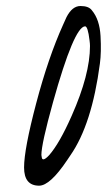

<svg xmlns="http://www.w3.org/2000/svg" viewBox="-20 -582 347 623"><path d="M106.9 20.5C130.7 20.5 161.3 -7.5 198.7 -63.5L208.5 -78.1C255 -144.9 286.9 -244.1 304.2 -376C307.5 -400.1 308.1 -429.9 306.2 -465.3C304.2 -500.8 294.9 -528.5 278.3 -548.3C271.5 -557.8 259.1 -562.5 241.2 -562.5C223.3 -562.5 208.2 -550.5 195.8 -526.4C194.8 -523.8 191.1 -515.5 184.6 -501.5C152.7 -430.8 123.6 -345.9 97.4 -246.6C71.2 -147.3 58.1 -78 58.1 -38.6C58.1 0.8 74.4 20.5 106.9 20.5ZM270.5 -451.2C271.5 -443.7 272 -437.5 272 -432.6C272 -371.1 252.3 -295.9 212.9 -207C186.5 -147.1 162.1 -104.3 139.6 -78.6C131.5 -69.8 125.3 -65.3 121.1 -64.9C117.8 -64.9 116 -67.1 115.5 -71.5C115 -75.9 114.6 -78.5 114.3 -79.1C114.3 -102.9 126.8 -159.8 151.9 -250C197.4 -413.1 232.1 -495.3 255.9 -496.6C262 -496.9 266.9 -481.8 270.5 -451.2Z"/></svg>

Font: Kristi
Style: Medium
Weight: 400
Italic angle: -15°
Version: Version 1.003